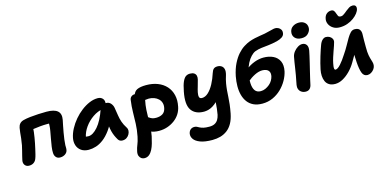

<svg xmlns="http://www.w3.org/2000/svg" viewBox="-90 -1334 4331 2139"><g transform="rotate(-15 2075.5 -264.5)"><path d="M455 10Q425 10 408 -9.5Q391 -29 390 -59Q388 -89 394 -131Q400 -173 408.5 -218Q417 -263 424 -302.5Q431 -342 431 -365Q432 -381 432 -394Q432 -407 429 -428L458 -387H404Q369 -387 327 -383Q285 -379 246 -373Q207 -367 181 -360L244 -451Q251 -394 244 -337Q237 -280 224 -215Q218 -186 211 -155Q204 -124 197 -95.5Q190 -67 182 -47Q173 -22 151.5 -6.5Q130 9 98 9Q66 9 49 -13.5Q32 -36 39 -70Q43 -89 50 -117.5Q57 -146 65 -176.5Q73 -207 78 -232Q86 -276 89.5 -310Q93 -344 95.5 -372Q98 -400 103 -426Q108 -453 123.5 -471.5Q139 -490 169 -498Q203 -507 249 -512Q295 -517 344.5 -519.5Q394 -522 438 -522Q528 -522 565.5 -488.5Q603 -455 590 -387Q585 -363 577.5 -326.5Q570 -290 563 -250Q556 -210 551 -172.5Q546 -135 545 -107Q545 -95 545.5 -79Q546 -63 543 -50Q538 -24 513.5 -7Q489 10 455 10Z M786 10Q735 10 700.5 -13.5Q666 -37 652.5 -76.5Q639 -116 648 -163Q658 -214 685.5 -265.5Q713 -317 751.5 -362.5Q790 -408 836.5 -443.5Q883 -479 931.5 -499.5Q980 -520 1027 -520Q1064 -520 1085 -496Q1106 -472 1097 -428Q1094 -412 1083 -403Q1072 -394 1058 -391Q992 -380 935.5 -341Q879 -302 840 -247.5Q801 -193 789 -134Q786 -117 785.5 -102.5Q785 -88 789 -66L741 -168Q762 -150 779 -143.5Q796 -137 821 -137Q872 -137 929 -202.5Q986 -268 1029 -393Q1038 -417 1059 -430.5Q1080 -444 1102 -444Q1138 -444 1159 -419Q1180 -394 1184 -363Q1192 -315 1198 -275Q1204 -235 1217 -197.5Q1230 -160 1256 -120Q1267 -105 1266.5 -84Q1266 -63 1255 -42Q1244 -21 1223.5 -7Q1203 7 1174 7Q1157 7 1144.5 -0.5Q1132 -8 1125 -20Q1110 -45 1099 -70Q1088 -95 1080.5 -123.5Q1073 -152 1068 -189Q1063 -226 1060 -274L1114 -278Q1081 -194 1040.5 -138.5Q1000 -83 956.5 -50Q913 -17 870 -3.5Q827 10 786 10Z M1597 9Q1538 9 1496 -12Q1454 -33 1434 -67.5Q1414 -102 1422 -142Q1425 -160 1440.5 -174Q1456 -188 1473 -188Q1489 -188 1501 -180.5Q1513 -173 1526 -163.5Q1539 -154 1556.5 -147Q1574 -140 1602 -140Q1646 -140 1676.5 -158.5Q1707 -177 1716 -221Q1723 -254 1715 -281Q1707 -308 1686.5 -327.5Q1666 -347 1637.5 -357.5Q1609 -368 1576 -368Q1560 -368 1543.5 -365Q1527 -362 1502 -362Q1481 -362 1465 -372.5Q1449 -383 1440 -400.5Q1431 -418 1435 -439Q1445 -486 1482 -503.5Q1519 -521 1586 -521Q1660 -521 1719 -498Q1778 -475 1817 -432Q1856 -389 1870.5 -329Q1885 -269 1870 -197Q1861 -151 1837 -114Q1813 -77 1776 -49.5Q1739 -22 1693.5 -6.5Q1648 9 1597 9ZM1362 261Q1342 261 1326 250.5Q1310 240 1301.5 219Q1293 198 1300 166Q1304 145 1309.5 128.5Q1315 112 1321.5 95.5Q1328 79 1334.5 58.5Q1341 38 1347 8Q1362 -67 1364.5 -134.5Q1367 -202 1368 -268Q1369 -334 1379 -406Q1382 -429 1398.5 -442.5Q1415 -456 1439 -456Q1467 -456 1490.5 -443Q1514 -430 1526 -409.5Q1538 -389 1534 -363Q1522 -306 1519 -254Q1516 -202 1515.5 -153.5Q1515 -105 1512.5 -56Q1510 -7 1500 46Q1491 86 1480.5 124Q1470 162 1454 193Q1438 224 1415.5 242.5Q1393 261 1362 261Z M2145 261Q2058 261 2005.5 241Q1953 221 1932 190Q1911 159 1917 126Q1923 98 1940.5 83Q1958 68 1985 68Q2002 68 2013.5 74Q2025 80 2041 88.5Q2057 97 2082 103Q2107 109 2151 109Q2186 109 2210.5 96.5Q2235 84 2249.5 60.5Q2264 37 2271 5Q2278 -32 2281 -61.5Q2284 -91 2286 -119.5Q2288 -148 2291.5 -180Q2295 -212 2303 -252L2354 -218Q2324 -172 2294 -142.5Q2264 -113 2236 -96.5Q2208 -80 2182.5 -74Q2157 -68 2136 -68Q2035 -68 1990.5 -133.5Q1946 -199 1975 -343Q1989 -417 2006.5 -454.5Q2024 -492 2044.5 -505Q2065 -518 2091 -518Q2122 -518 2139 -506.5Q2156 -495 2161 -475.5Q2166 -456 2160 -432Q2152 -398 2140.5 -361.5Q2129 -325 2122.5 -293Q2116 -261 2121.5 -241Q2127 -221 2153 -221Q2191 -221 2226 -253.5Q2261 -286 2290 -340.5Q2319 -395 2339 -458Q2349 -490 2364.5 -503.5Q2380 -517 2409 -517Q2435 -517 2454.5 -504Q2474 -491 2480.5 -465.5Q2487 -440 2476 -400Q2460 -350 2453 -309Q2446 -268 2443 -231Q2440 -194 2438 -156Q2436 -118 2431 -73Q2426 -28 2415 29Q2402 94 2377 138.5Q2352 183 2316 210Q2280 237 2237 249Q2194 261 2145 261Z M2788 14Q2728 14 2686 -6Q2644 -26 2617.5 -61.5Q2591 -97 2578.5 -144Q2566 -191 2566.5 -245.5Q2567 -300 2578 -358Q2595 -440 2624 -498Q2653 -556 2688 -595.5Q2723 -635 2760.5 -658.5Q2798 -682 2831 -694Q2862 -705 2893.5 -712Q2925 -719 2955 -723.5Q2985 -728 3013 -733Q3060 -743 3092.5 -752Q3125 -761 3139 -761Q3157 -761 3175 -752.5Q3193 -744 3204 -726Q3215 -708 3209 -679Q3204 -657 3181.5 -641.5Q3159 -626 3121 -616Q3061 -602 3016.5 -597.5Q2972 -593 2935 -588.5Q2898 -584 2860 -570Q2836 -560 2809.5 -532.5Q2783 -505 2762 -464Q2741 -423 2729 -372Q2713 -296 2715.5 -240.5Q2718 -185 2739.5 -155Q2761 -125 2805 -125Q2834 -125 2860 -137Q2886 -149 2907.5 -167Q2929 -185 2942.5 -208.5Q2956 -232 2961 -255Q2967 -288 2957 -307.5Q2947 -327 2926 -336Q2905 -345 2880 -345Q2839 -345 2793 -322.5Q2747 -300 2702 -262L2650 -319Q2679 -367 2724.5 -403Q2770 -439 2823.5 -459Q2877 -479 2928 -479Q2992 -479 3040 -455.5Q3088 -432 3109.5 -385.5Q3131 -339 3117 -270Q3106 -220 3077.5 -169.5Q3049 -119 3006 -77.5Q2963 -36 2907.5 -11Q2852 14 2788 14Z M3289 10Q3261 10 3240 -3.5Q3219 -17 3210.5 -40Q3202 -63 3207 -89Q3220 -154 3228 -198.5Q3236 -243 3240.5 -276Q3245 -309 3250 -338.5Q3255 -368 3261 -400Q3267 -430 3287 -455.5Q3307 -481 3333 -497Q3359 -513 3383 -513Q3415 -513 3432.5 -489.5Q3450 -466 3442 -421Q3438 -401 3430 -364.5Q3422 -328 3411 -283.5Q3400 -239 3389.5 -194.5Q3379 -150 3370 -112.5Q3361 -75 3357 -53Q3351 -23 3334 -6.5Q3317 10 3289 10ZM3398 -577Q3347 -577 3321 -605.5Q3295 -634 3303 -676Q3310 -713 3340 -733Q3370 -753 3410 -753Q3445 -753 3467.5 -738Q3490 -723 3498 -701Q3506 -679 3502 -657Q3497 -628 3471.5 -602.5Q3446 -577 3398 -577Z M3840 -584Q3796 -584 3765 -603.5Q3734 -623 3719.5 -652.5Q3705 -682 3710 -712Q3716 -751 3739 -770.5Q3762 -790 3792 -790Q3812 -790 3822.5 -778Q3833 -766 3839 -745Q3845 -729 3851.5 -714Q3858 -699 3883 -699Q3896 -699 3908.5 -706Q3921 -713 3934 -723.5Q3947 -734 3959 -744Q3978 -759 3996 -770.5Q4014 -782 4036 -782Q4061 -782 4070.5 -768.5Q4080 -755 4076 -734Q4072 -711 4052 -685Q4032 -659 4000.5 -636Q3969 -613 3928 -598.5Q3887 -584 3840 -584ZM3628 12Q3586 12 3559 -4.5Q3532 -21 3519 -49.5Q3506 -78 3504 -113.5Q3502 -149 3510 -187Q3516 -218 3526 -255.5Q3536 -293 3547 -330Q3558 -367 3569 -399Q3580 -431 3587 -450Q3600 -485 3619.5 -502.5Q3639 -520 3659 -520Q3683 -520 3701.5 -509.5Q3720 -499 3729.5 -482Q3739 -465 3735 -444Q3732 -429 3722.5 -402.5Q3713 -376 3702 -344.5Q3691 -313 3680.5 -280.5Q3670 -248 3664 -218Q3660 -200 3658 -182.5Q3656 -165 3658.5 -153Q3661 -141 3672 -141Q3696 -141 3731 -180Q3766 -219 3804 -279Q3835 -324 3858.5 -367Q3882 -410 3902.5 -444.5Q3923 -479 3943.5 -500Q3964 -521 3991 -521Q4032 -521 4048.5 -498.5Q4065 -476 4063 -442Q4062 -415 4061.5 -376.5Q4061 -338 4061.5 -300.5Q4062 -263 4063 -242Q4067 -196 4075.5 -167Q4084 -138 4090.5 -116Q4097 -94 4093 -71Q4089 -50 4075 -32Q4061 -14 4041.5 -2.5Q4022 9 4000 9Q3957 9 3940.5 -36Q3924 -81 3919 -160Q3916 -197 3915.5 -235Q3915 -273 3916 -310Q3917 -347 3919 -379L3973 -352Q3961 -328 3938 -285.5Q3915 -243 3871 -170Q3842 -120 3801.5 -78.5Q3761 -37 3716.5 -12.5Q3672 12 3628 12Z"/></g></svg>

Font: Shantell Sans
Style: Bold Italic
Weight: 700
Italic angle: -11°
Designer: Stephen Nixon, Anya Danilova, Shantell Martin
Foundry: Arrow Type
Version: Version 1.011;[c5ecc13dd]